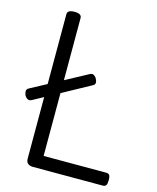

<svg xmlns="http://www.w3.org/2000/svg" viewBox="-138 -1055 939 1149"><g transform="rotate(15 332.0 -480.5)"><path d="M179 0Q135 0 135 -40V-934Q135 -948 146 -954.5Q157 -961 179 -961Q201 -961 212 -954.5Q223 -948 223 -934V-80H610Q625 -80 631 -71.5Q637 -63 637 -40Q637 -18 631 -9Q625 0 610 0ZM71 -386Q58 -378 46.5 -381.5Q35 -385 25 -401Q19 -413 19 -426.5Q19 -440 33 -447L360 -623Q374 -631 383 -628Q392 -625 401 -614Q423 -578 400 -566Z"/></g></svg>

Font: Playwrite HU
Style: Regular
Weight: 400
Designer: Veronika Burian, José Scaglione
Foundry: TypeTogether
Version: Version 1.002